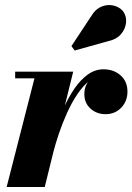

<svg xmlns="http://www.w3.org/2000/svg" viewBox="-20 -746 528 766"><path d="M6.5 0 117.5 -433.5H40.5V-460H272L158.5 0ZM176.5 -136Q186 -178.5 200.2 -224.8Q214.5 -271 233.8 -314.2Q253 -357.5 277.2 -392.8Q301.5 -428 330.5 -448.8Q359.5 -469.5 393 -469.5Q434 -469.5 461.2 -445.2Q488.5 -421 488.5 -380.5Q488.5 -342.5 463.8 -316.5Q439 -290.5 401 -290.5Q365.5 -290.5 341 -312.8Q316.5 -335 316.5 -370.5Q316.5 -407 340.8 -429.8Q365 -452.5 402.5 -452.5Q439.5 -452.5 463.5 -434.2Q487.5 -416 487.5 -380.5L461 -381Q461 -411.5 442.5 -427.8Q424 -444 391.5 -444Q362.5 -444 336.8 -423.8Q311 -403.5 288.5 -370Q266 -336.5 247.5 -295.5Q229 -254.5 215 -213Q201 -171.5 192 -136ZM278 -544.5 265 -562 345.5 -684Q359 -706 377 -715.8Q395 -725.5 413.8 -725.8Q432.5 -726 448.2 -718.5Q464 -711 472.5 -699Q485.5 -679.5 482.8 -654.8Q480 -630 462.5 -609.5Q445 -589 414 -582.5Z"/></svg>

Font: Bodoni Moda 9pt ExtraBold
Style: Italic
Weight: 800
Italic angle: -13°
Designer: Owen Earl
Foundry: indestructible type
Version: Version 2.004